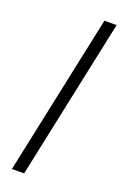

<svg xmlns="http://www.w3.org/2000/svg" viewBox="-138 -742 503 785"><g transform="rotate(20 113.0 -349.5)"><path d="M173 -699H226L78 0H25Z"/></g></svg>

Font: Prompt ExtraLight
Style: Italic
Weight: 275
Italic angle: -12°
Designer: Katatrad Team
Foundry: CadsonDemak
Version: Version 1.000